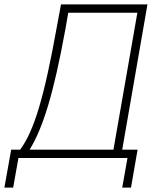

<svg xmlns="http://www.w3.org/2000/svg" viewBox="-73 -720 721 875"><path d="M-53 135H-13L11 0H508L484 135H524L554 -38H484L599 -700H205L187 -603C128 -273 82 -124 19 -38H-22ZM62 -38C123 -137 172 -295 225 -587L238 -662H553L444 -38Z"/></svg>

Font: Fixel Text 20240404 ExtraLight
Style: Italic
Weight: 200
Width: 4
Italic angle: -10°
Designer: AlfaBravo + MacPaw
Foundry: Kyrylo Tkachov, Marchela Mozhyna, Serhii Makarenko, Maria Weinstein, Zakhar Kryvoshyya
Version: Version 1.211;Glyphs 3.2 (3225)